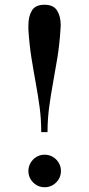

<svg xmlns="http://www.w3.org/2000/svg" viewBox="-20 -778 375 808"><path d="M153.5 -222Q153.5 -276 146.8 -326.5Q140 -377 130.5 -428.5Q121 -480 112.2 -535.2Q103.5 -590.5 99.5 -653.5Q99.5 -659 99.5 -663.2Q99.5 -667.5 99.5 -672Q99.5 -708.5 114 -733.2Q128.5 -758 167 -758Q205.5 -758 220.5 -733.2Q235.5 -708.5 235.5 -672Q235.5 -667.5 235 -663.2Q234.5 -659 234.5 -653.5Q230.5 -590.5 221.5 -535.2Q212.5 -480 203 -428.5Q193.5 -377 186.8 -326.5Q180 -276 180 -222ZM168 10Q149 10 133.5 0.8Q118 -8.5 108.8 -24Q99.5 -39.5 99.5 -58.5Q99.5 -77 108.8 -92.8Q118 -108.5 133.5 -117.8Q149 -127 168 -127Q186.5 -127 202.2 -117.8Q218 -108.5 227.2 -92.8Q236.5 -77 236.5 -58.5Q236.5 -39.5 227.2 -24Q218 -8.5 202.2 0.8Q186.5 10 168 10Z"/></svg>

Font: Bodoni Moda SC 9pt Medium
Style: Regular
Weight: 500
Designer: Owen Earl
Foundry: indestructible type
Version: Version 2.005